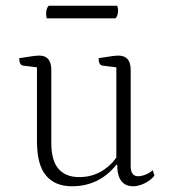

<svg xmlns="http://www.w3.org/2000/svg" viewBox="-20 -638 591 670"><path d="M231 12Q172 12 140.5 -25.5Q109 -63 109 -145V-403L61 -409Q47 -411 47 -435Q79 -440 93.5 -442Q108 -444 117 -444Q159 -444 159 -394V-139Q159 -78 184 -49Q209 -20 256 -20Q297 -20 330 -38Q363 -56 386 -88V-403L338 -409Q324 -411 324 -435Q355 -440 370 -442Q385 -444 393 -444Q436 -444 436 -394V-58Q436 -23 462 -23Q474 -23 488.5 -29Q503 -35 513 -44L519 -25Q505 -8 484 2Q463 12 445 12Q389 12 389 -63H386Q326 12 231 12ZM383 -574H143Q141 -580 141 -590Q141 -609 150 -618H389Q392 -611 392 -602Q392 -583 383 -574Z"/></svg>

Font: Petrona ExtraLight
Style: Regular
Weight: 200
Designer: Ringo R. Seeber
Foundry: Ringo R. Seeber
Version: Version 2.001; ttfautohint (v1.8.3)